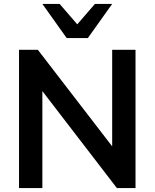

<svg xmlns="http://www.w3.org/2000/svg" viewBox="-20 -959 788 979"><path d="M77 0V-705H173L578 -179H552V-705H671V0H576L171 -527H196V0ZM320 -765 196 -939H284L374 -835L464 -939H552L428 -765Z"/></svg>

Font: Nunito Sans 12pt ExtraLight
Style: Regular
Weight: 200
Version: Version 3.101;gftools[0.9.27]